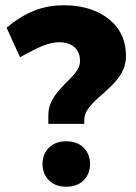

<svg xmlns="http://www.w3.org/2000/svg" viewBox="-20 -698 514 727"><path d="M163 -229V-260Q163 -291 175.5 -315Q188 -339 205.5 -358.5Q223 -378 241 -395.5Q259 -413 271 -430.5Q283 -448 283 -467Q283 -490 273 -506Q263 -522 245.5 -530Q228 -538 204 -538Q177 -538 144.5 -525.5Q112 -513 56 -481L5 -593Q56 -636 108 -657Q160 -678 222 -678Q290 -678 343 -655Q396 -632 426.5 -589.5Q457 -547 457 -485Q457 -451 441 -423Q425 -395 401.5 -372.5Q378 -350 354.5 -329.5Q331 -309 315 -288Q299 -267 299 -243V-229ZM231 9Q189 9 165 -15.5Q141 -40 141 -77Q141 -114 165 -138.5Q189 -163 231 -163Q273 -163 297 -138.5Q321 -114 321 -77Q321 -40 297 -15.5Q273 9 231 9Z"/></svg>

Font: Gantari ExtraBold
Style: Regular
Weight: 800
Version: Version 1.000